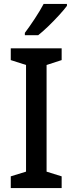

<svg xmlns="http://www.w3.org/2000/svg" viewBox="-20 -961 371 981"><path d="M295 0H35V-60L113 -84V-629L35 -654V-714H295V-654L218 -629V-84L295 -60ZM322 -931Q308 -912 282 -883.5Q256 -855 227 -827Q198 -799 175 -781H107V-793Q131 -825 158 -866Q185 -907 203 -941H322Z"/></svg>

Font: Noto Sans Sinhala UI SemiCondensed Medium
Style: Regular
Weight: 500
Width: 4
Designer: Jelle Bosma - Monotype Design Team
Foundry: Monotype Imaging Inc.
Version: Version 2.006; ttfautohint (v1.8.4.7-5d5b)